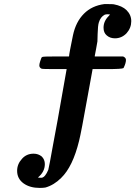

<svg xmlns="http://www.w3.org/2000/svg" viewBox="-20 -721 664 942"><path d="M166 150 174 151H185Q202 148 217 112Q222 92 240 -9Q255 -86 263 -133Q277 -213 293 -303L307 -382H247Q188 -382 184 -384Q173 -389 173 -400Q173 -407 177 -420Q182 -435 183 -437Q185 -441 189 -442Q195 -444 256 -444H318L319 -446Q319 -456 338 -548Q352 -614 392 -654Q431 -693 492 -701H503Q534 -701 538 -700Q580 -692 601 -671Q624 -648 624 -617Q624 -584 601 -558Q577 -533 544 -533Q520 -533 504 -547Q488 -560 488 -585Q488 -617 513 -642L520 -650Q513 -650 509 -651Q500 -651 494 -649Q473 -638 465 -611Q460 -596 459 -554L458 -518L452 -484L445 -447V-444H584Q598 -438 598 -427Q598 -411 586 -387Q579 -382 505 -382H434V-380Q426 -337 411 -254Q378 -69 368 -30Q337 97 280 152Q245 187 203 199Q191 201 175 201Q127 201 96 179Q64 156 64 117Q64 84 88 58Q110 33 145 33Q168 33 185 47Q200 62 200 84Q200 122 166 150Z"/></svg>

Font: KaTeX_Math
Style: Bold Italic
Weight: 700
Version: Version